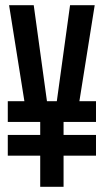

<svg xmlns="http://www.w3.org/2000/svg" viewBox="-20 -720 400 740"><path d="M135 0V-120H10V-200H135V-250H10V-330H74L15 -700H110L161 -330H199L250 -700H345L286 -330H350V-250H225V-200H350V-120H225V0Z"/></svg>

Font: Tektur Condensed
Style: Regular
Weight: 400
Width: 3
Designer: Adam Jagosz
Foundry: Adam Jagosz
Version: Version 1.005;gftools[0.9.30]